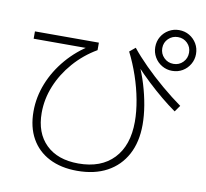

<svg xmlns="http://www.w3.org/2000/svg" viewBox="-94 -951 1188 1109"><g transform="rotate(10 500.0 -396.5)"><path d="M428 55Q333 55 264 19.5Q195 -16 158 -82Q121 -148 121 -240Q121 -324 153 -404.5Q185 -485 244.5 -554.5Q304 -624 384 -672L390 -653H49V-696H424V-652Q347 -607 289.5 -541Q232 -475 200.5 -398Q169 -321 169 -240Q169 -122 237.5 -55Q306 12 428 12Q561 12 634.5 -65.5Q708 -143 708 -282Q708 -341 695.5 -409Q683 -477 659.5 -546Q636 -615 605 -676L639 -704Q674 -660 725.5 -608.5Q777 -557 835.5 -507.5Q894 -458 950 -418L924 -381Q884 -409 841 -444.5Q798 -480 754.5 -521Q711 -562 671 -605V-624Q698 -567 716.5 -506Q735 -445 745 -385.5Q755 -326 755 -273Q755 -171 715.5 -97.5Q676 -24 603 15.5Q530 55 428 55ZM868 -609Q836 -609 808.5 -625Q781 -641 765 -668.5Q749 -696 749 -728Q749 -762 765 -789Q781 -816 808.5 -832Q836 -848 868 -848Q902 -848 929 -832Q956 -816 972 -789Q988 -762 988 -728Q988 -696 972 -668.5Q956 -641 929 -625Q902 -609 868 -609ZM869 -650Q902 -650 924.5 -673Q947 -696 947 -729Q947 -762 924.5 -784.5Q902 -807 869 -807Q836 -807 813 -784.5Q790 -762 790 -729Q790 -696 813 -673Q836 -650 869 -650Z"/></g></svg>

Font: M PLUS 1 Thin Light
Style: Regular
Weight: 300
Version: Version 1.001